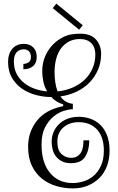

<svg xmlns="http://www.w3.org/2000/svg" viewBox="-20 -1027 654 1067"><path d="M57.1 -685.1Q57.1 -646 72.5 -616.5Q87.9 -586.9 113.5 -566.4Q139.2 -545.9 172.6 -533.9Q206.1 -522 242.2 -519Q226.1 -545.9 220.5 -575.4Q214.8 -605 214.8 -630.9Q214.8 -690.9 243.9 -739.5Q272.9 -788.1 321.8 -815.9Q346.2 -830.1 371.6 -835Q397 -839.8 425.8 -839.8Q484.9 -839.8 513.4 -807.4Q542 -774.9 542 -727.1Q542 -680.2 524.9 -640.1Q507.8 -600.1 478 -569.1Q448.2 -538.1 406.7 -518.1Q365.2 -498 315.9 -491.2Q341.8 -454.1 384.8 -450.2V-419.9Q363.8 -419.9 334.5 -410.9Q305.2 -401.9 277.6 -379.4Q250 -356.9 230.5 -319.6Q210.9 -282.2 210.9 -224.1Q210.9 -122.1 258.1 -65.9Q305.2 -9.8 383.8 -9.8Q412.1 -9.8 443.1 -18.8Q474.1 -27.8 499 -48.8Q523.9 -69.8 540.5 -104.5Q557.1 -139.2 557.1 -189.9Q557.1 -232.9 545.7 -262.9Q534.2 -293 514.6 -312Q495.1 -331.1 470 -339.6Q444.8 -348.1 418 -348.1Q366.2 -348.1 332.5 -319.1Q298.8 -290 298.8 -240.2Q298.8 -191.9 322 -170.9Q345.2 -149.9 374 -149.9Q395 -149.9 408.4 -158Q421.9 -166 429.9 -179.4Q438 -192.9 440.9 -210.4Q443.8 -228 443.8 -247.1H476.1Q476.1 -192.9 453.6 -156.5Q431.2 -120.1 374 -120.1Q345.2 -120.1 325.2 -130.1Q305.2 -140.1 292 -156.5Q278.8 -172.9 272.9 -194.8Q267.1 -216.8 267.1 -240.2Q267.1 -268.1 277.6 -293Q288.1 -317.9 307.6 -336.9Q327.1 -356 355 -366.9Q382.8 -377.9 418 -377.9Q451.2 -377.9 481.7 -367.4Q512.2 -356.9 536.1 -334.5Q560.1 -312 574.5 -276.1Q588.9 -240.2 588.9 -189.9Q588.9 -143.1 574.5 -104.5Q560.1 -65.9 533 -38.6Q505.9 -11.2 468.5 4.4Q431.2 20 384.8 20Q337.9 20 293.5 7.1Q249 -5.9 214.1 -33.4Q179.2 -61 157.7 -105Q136.2 -148.9 136.2 -211.9Q136.2 -293.9 185.1 -356Q233.9 -418 331.1 -437V-446.8Q290 -460 265.1 -487.8Q221.2 -487.8 178 -499.5Q134.8 -511.2 100.8 -535.2Q66.9 -559.1 45.9 -595.5Q24.9 -631.8 24.9 -683.1Q24.9 -728 48.3 -755.6Q71.8 -783.2 112.8 -783.2Q145 -783.2 164.6 -763.7Q184.1 -744.1 184.1 -710.9Q184.1 -675.8 163.1 -658.9Q142.1 -642.1 109.9 -642.1V-671.9Q124 -671.9 137.9 -679.9Q151.9 -688 151.9 -710Q151.9 -730 141.4 -741.5Q130.9 -752.9 110.8 -752.9Q87.9 -752.9 72.5 -736.6Q57.1 -720.2 57.1 -685.1ZM423.8 -810.1Q388.2 -810.1 361.1 -794.9Q334 -779.8 316.9 -754.9Q299.8 -730 291.5 -697Q283.2 -664.1 283.2 -627.9Q283.2 -564 299.8 -519Q346.2 -523.9 385 -541Q423.8 -558.1 451.4 -585Q479 -611.8 494.4 -647.5Q509.8 -683.1 509.8 -724.1Q509.8 -764.2 487.3 -787.1Q464.8 -810.1 423.8 -810.1ZM293 -1006.8 439.9 -886.7 419.9 -861.8 272.9 -981.9Z"/></svg>

Font: Sevillana
Style: Regular
Weight: 400
Designer: Olga Umpeleva
Foundry: Brownfox
Version: Version 1.001